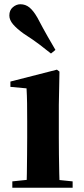

<svg xmlns="http://www.w3.org/2000/svg" viewBox="-20 -884 394 904"><path d="M38 0V-30L144 -41H214L322 -30V0ZM105 0Q106 -26 106.5 -68Q107 -110 107.5 -156Q108 -202 108 -236V-313Q108 -363 107.5 -398Q107 -433 105 -468L29 -475V-500L248 -556L260 -547L257 -390V-236Q257 -202 257.5 -156Q258 -110 259 -68Q260 -26 261 0ZM241 -649 220 -632Q195 -652 167 -673.5Q139 -695 91 -726Q59 -749 41.5 -769.5Q24 -790 24 -811Q24 -836 40.5 -850Q57 -864 76 -864Q100 -864 118.5 -849Q137 -834 156 -801Q185 -746 204.5 -712Q224 -678 241 -649Z"/></svg>

Font: Noto Serif TC ExtraBold
Style: Regular
Weight: 800
Designer: Ryoko NISHIZUKA 西塚涼子 (kana & ideographs); Frank Grießhammer (Latin, Greek & Cyrillic); Wenlong ZHANG 张文龙 (bopomofo); San
Foundry: Adobe
Version: Version 2.002-H1;hotconv 1.1.0;makeotfexe 2.6.0